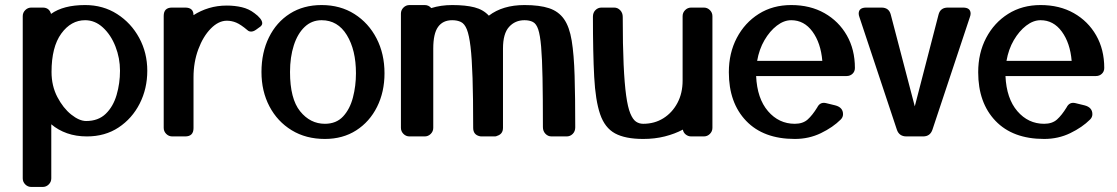

<svg xmlns="http://www.w3.org/2000/svg" viewBox="-20 -540 4421 760"><path d="M183 166Q183 180 173 190Q163 200 149 200H104Q90 200 80 190Q70 180 70 166V-476Q70 -490 80 -500Q90 -510 104 -510H149Q175 -510 182 -485Q231 -520 317 -520Q388 -520 443.5 -484.5Q499 -449 531 -390Q563 -331 563 -260Q563 -189 533 -130Q503 -71 449.5 -35.5Q396 0 324 0Q281 0 245.5 -12.5Q210 -25 183 -48ZM321 -61Q369 -61 398.5 -89.5Q428 -118 441.5 -164Q455 -210 455 -260Q455 -310 437 -356Q419 -402 387.5 -431Q356 -460 317 -460Q261 -460 222.5 -407Q184 -354 184 -255Q184 -200 207 -156Q230 -112 262 -86.5Q294 -61 321 -61Z M987 -488Q1001 -478 1009.5 -467.5Q1018 -457 1018 -448Q1018 -441 1011 -435L993 -422Q983 -415 974 -415Q965 -415 959 -421Q933 -443 915 -450.5Q897 -458 878 -458Q845 -458 814.5 -427Q784 -396 765 -345Q746 -294 746 -234V-33Q746 0 713 0H662Q648 0 638 -10Q628 -20 628 -34V-477Q628 -510 661 -510H713Q746 -510 746 -480Q774 -498 807 -508Q840 -518 878 -518Q909 -518 937 -511.5Q965 -505 987 -488Z M1253 -520Q1327 -520 1383 -484.5Q1439 -449 1470.5 -388Q1502 -327 1502 -250Q1502 -176 1472.5 -117Q1443 -58 1390 -24Q1337 10 1266 10Q1191 10 1134.5 -24.5Q1078 -59 1046.5 -119Q1015 -179 1015 -255Q1015 -332 1044.5 -392Q1074 -452 1127.5 -486Q1181 -520 1253 -520ZM1253 -460Q1214 -460 1186 -433.5Q1158 -407 1143 -360.5Q1128 -314 1128 -255Q1128 -149 1168 -99.5Q1208 -50 1266 -50Q1311 -50 1338 -79Q1365 -108 1377 -154Q1389 -200 1389 -250Q1389 -342 1353 -401Q1317 -460 1253 -460Z M2257 -36Q2257 -20 2247 -10Q2237 0 2223 0H2163Q2149 0 2139 -10.5Q2129 -21 2129 -37Q2129 -154 2127.5 -231.5Q2126 -309 2122 -355Q2118 -401 2110.5 -423.5Q2103 -446 2089.5 -453Q2076 -460 2056 -460Q2019 -460 1995 -433.5Q1971 -407 1971 -348V-34Q1971 -9 1947 -2Q1946 -1 1945 -1Q1943 -1 1942 -0.5Q1941 0 1942 0Q1940 0 1937 0H1887Q1886 0 1886 0Q1884 0 1883 0Q1881 0 1879 -1Q1879 -1 1878 -1Q1853 -7 1853 -34V-37Q1853 -154 1850.5 -231.5Q1848 -309 1842.5 -355Q1837 -401 1828 -423.5Q1819 -446 1804.5 -453Q1790 -460 1770 -460Q1733 -460 1714 -433.5Q1695 -407 1695 -348V-34Q1695 -20 1685 -10Q1675 0 1661 0H1601Q1587 0 1577 -10Q1567 -20 1567 -34V-486Q1567 -500 1577 -510Q1587 -520 1601 -520H1661Q1677 -520 1687 -508Q1725 -520 1770 -520Q1823 -520 1858 -511Q1893 -502 1915 -478Q1970 -520 2056 -520Q2116 -520 2153.5 -507.5Q2191 -495 2212.5 -464.5Q2234 -434 2243 -379Q2252 -324 2254.5 -240Q2257 -156 2257 -36Z M2800 -34Q2800 -20 2790 -10Q2780 0 2766 0H2716Q2704 0 2694.5 -7.5Q2685 -15 2683 -27Q2651 -10 2611.5 0Q2572 10 2526 10Q2455 10 2414.5 -12Q2374 -34 2355.5 -88Q2337 -142 2332 -236Q2327 -330 2327 -474Q2327 -490 2337 -500Q2347 -510 2361 -510H2411Q2425 -510 2435 -499.5Q2445 -489 2445 -473Q2445 -361 2448.5 -285Q2452 -209 2458.5 -162Q2465 -115 2475 -91Q2485 -67 2497.5 -58.5Q2510 -50 2526 -50Q2571 -50 2606 -72Q2641 -94 2661.5 -132.5Q2682 -171 2682 -221V-476Q2682 -490 2692 -500Q2702 -510 2716 -510H2766Q2780 -510 2790 -500Q2800 -490 2800 -476Z M3308 -67Q3277 -36 3229.5 -13Q3182 10 3126 10Q3002 10 2933.5 -61.5Q2865 -133 2865 -254Q2865 -330 2896.5 -390Q2928 -450 2983.5 -485Q3039 -520 3112 -520Q3187 -520 3243.5 -488Q3300 -456 3332 -400Q3364 -344 3364 -271Q3364 -257 3354.5 -248Q3345 -239 3331 -239H2973Q2977 -150 3020 -100Q3063 -50 3126 -50Q3158 -50 3177 -67Q3196 -84 3215 -115Q3226 -137 3249 -132L3286 -123Q3317 -115 3317 -88Q3317 -76 3308 -67ZM3112 -460Q3083 -460 3055 -438.5Q3027 -417 3006 -381Q2985 -345 2977 -299H3235Q3229 -370 3196 -415Q3163 -460 3112 -460Z M3695 -482Q3702 -510 3732 -510H3792Q3822 -510 3822 -486Q3822 -480 3819 -472L3671 -27Q3662 0 3634 0H3568Q3539 0 3530 -27L3382 -472Q3379 -480 3379 -486Q3379 -510 3409 -510H3469Q3499 -510 3506 -482L3601 -119Z M4295 -67Q4264 -36 4216.5 -13Q4169 10 4113 10Q3989 10 3920.5 -61.5Q3852 -133 3852 -254Q3852 -330 3883.5 -390Q3915 -450 3970.5 -485Q4026 -520 4099 -520Q4174 -520 4230.5 -488Q4287 -456 4319 -400Q4351 -344 4351 -271Q4351 -257 4341.5 -248Q4332 -239 4318 -239H3960Q3964 -150 4007 -100Q4050 -50 4113 -50Q4145 -50 4164 -67Q4183 -84 4202 -115Q4213 -137 4236 -132L4273 -123Q4304 -115 4304 -88Q4304 -76 4295 -67ZM4099 -460Q4070 -460 4042 -438.5Q4014 -417 3993 -381Q3972 -345 3964 -299H4222Q4216 -370 4183 -415Q4150 -460 4099 -460Z"/></svg>

Font: Yusei Magic
Style: Regular
Weight: 400
Designer: Tanukizamurai
Foundry: Yusei Magic Project
Version: Version 1.200